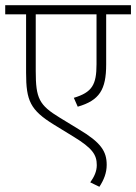

<svg xmlns="http://www.w3.org/2000/svg" viewBox="-20 -642 522 736"><path d="M482 -587V-622H0V-587H80V-363C80 -256 96 -220 187 -164L262 -118C334 -74 351 -49 351 -9C351 15 341 36 326 57L361 74C378 48 389 21 389 -10C389 -62 367 -96 281 -147L209 -191C130 -239 117 -265 117 -369V-587H350V-396C350 -317 333 -288 263 -267L278 -233C361 -257 387 -298 387 -395V-587Z"/></svg>

Font: Noto Sans Devanagari SemiCondensed ExtraLight
Style: Regular
Weight: 200
Width: 4
Designer: Jelle Bosma - Monotype Design Team
Foundry: Monotype Imaging Inc.
Version: Version 2.004